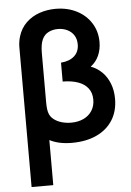

<svg xmlns="http://www.w3.org/2000/svg" viewBox="-63 -781 730 1067"><g transform="rotate(-5 302.0 -247.5)"><path d="M69.2 -540Q69.2 -569.1 78.2 -599.7Q91.9 -644.7 123.5 -675.1Q155.1 -705.6 197.8 -720.3Q240.6 -735 288.2 -735Q353.1 -735 405 -708.8Q456.9 -682.5 486.2 -635.8Q515.5 -589.2 515.5 -530.3Q515.5 -489.2 500.4 -455Q485.3 -420.8 454.8 -397.8Q489.9 -385.2 516.9 -358.7Q543.8 -332.2 558.9 -293.8Q574 -255.5 574 -208.8Q574 -139.3 542 -89Q509.9 -38.7 451.3 -11.8Q392.8 15 314.3 15Q278.1 15 246.9 8.4Q215.8 1.8 190.2 -11.5V240H69.2ZM319.7 -97.2Q359 -97.2 389.2 -111.5Q419.4 -125.8 436.3 -152.4Q453.2 -178.9 453.2 -214.2Q453.2 -252.3 433.3 -277.9Q413.5 -303.5 377.5 -316.1Q341.5 -328.7 292.3 -329V-434.3Q340.4 -438.2 367.1 -462.5Q393.8 -486.8 393.8 -528Q393.8 -557.7 379.9 -579Q366 -600.2 342.5 -611.2Q319 -622.2 290.8 -622.2Q262.7 -622.2 238.9 -610.4Q215.2 -598.7 203.3 -572.7Q190.8 -545.6 190.8 -497.7V-221.5Q190.8 -181.8 198 -161.2Q205.3 -139.8 224.2 -125.5Q243.2 -111.1 268.3 -104.1Q293.4 -97.2 319.7 -97.2Z"/></g></svg>

Font: Hauora
Style: Regular
Weight: 400
Designer: Wayne Shih
Foundry: WCYS
Version: Version 1.001